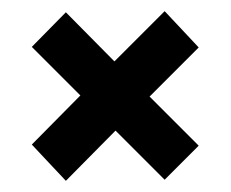

<svg xmlns="http://www.w3.org/2000/svg" viewBox="-20 -484 413 344"><path d="M98 -160 37 -225 124 -313 37 -400 98 -462 185 -374 275 -464 336 -399 248 -311 336 -223 275 -162 187 -250Z"/></svg>

Font: Bricolage Grotesque 12pt Condensed SemiBold
Style: Regular
Weight: 600
Width: 3
Designer: Mathieu Triay
Foundry: Atelier Triay
Version: Version 1.001; ttfautohint (v1.8.4.7-5d5b);gftools[0.9.33.de